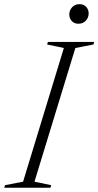

<svg xmlns="http://www.w3.org/2000/svg" viewBox="-49 -882 462 902"><path d="M251 -656.5 172.5 -673 176 -685H393.5L390 -673L305 -656.5L113 -28.5L191.5 -12L188 0H-29L-25.5 -12L59.5 -28.5ZM319.5 -770.5Q299.5 -770.5 288 -783.5Q276.5 -796.5 276.5 -814Q276.5 -833.5 289.8 -848Q303 -862.5 324.5 -862.5Q344.5 -862.5 356 -849.8Q367.5 -837 367.5 -819Q367.5 -799.5 354.2 -785Q341 -770.5 319.5 -770.5Z"/></svg>

Font: Newsreader 36pt Light
Style: Italic
Weight: 300
Italic angle: -17°
Designer: Hugues Gentile
Foundry: Production Type
Version: Version 1.003